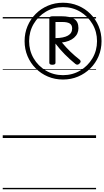

<svg xmlns="http://www.w3.org/2000/svg" viewBox="-20 -1010 763 1405"><path d="M441 -428Q382 -428 331 -449.5Q280 -471 241.5 -509.5Q203 -548 181.5 -599Q160 -650 160 -709Q160 -768 181.5 -819Q203 -870 241.5 -908.5Q280 -947 331 -968.5Q382 -990 441 -990Q500 -990 551.5 -968.5Q603 -947 641.5 -908.5Q680 -870 701.5 -819Q723 -768 723 -709Q723 -650 701.5 -599Q680 -548 641 -509.5Q602 -471 551 -449.5Q500 -428 441 -428ZM441 -460Q510 -460 566.5 -493.5Q623 -527 656.5 -583.5Q690 -640 690 -709Q690 -778 656.5 -834.5Q623 -891 566.5 -924.5Q510 -958 441 -958Q372 -958 315.5 -924.5Q259 -891 226 -834.5Q193 -778 193 -709Q193 -640 226 -583.5Q259 -527 315.5 -493.5Q372 -460 441 -460ZM363 -536Q352 -536 346.5 -539.5Q341 -543 341 -550V-877Q341 -891 366 -891H429Q491 -891 522.5 -871.5Q554 -852 554 -804Q554 -762 522 -734Q490 -706 433 -699Q464 -662 495 -632Q526 -602 562 -574Q569 -569 570 -561.5Q571 -554 562 -545Q547 -530 532 -542Q489 -577 453 -613.5Q417 -650 386 -691V-550Q386 -543 380 -539.5Q374 -536 363 -536ZM386 -731Q446 -732 477 -749.5Q508 -767 508 -802Q508 -827 490.5 -838Q473 -849 438 -849H386ZM0 365H683V375H0ZM0 -20H683V0H0ZM0 -505H683V-500H0ZM0 -885H683V-875H0Z"/></svg>

Font: Playwrite AT Guides
Style: Italic
Weight: 400
Italic angle: -13.0072°
Designer: Veronika Burian, José Scaglione
Foundry: TypeTogether
Version: Version 1.002